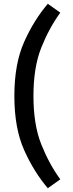

<svg xmlns="http://www.w3.org/2000/svg" viewBox="-20 -867 386 1016"><path d="M56 -359Q56 -529 107.5 -644.5Q159 -760 233 -847L299 -800Q240 -719 198.5 -615Q157 -511 157 -359Q157 -207 198.5 -103Q240 1 299 82L233 129Q159 42 107.5 -73.5Q56 -189 56 -359Z"/></svg>

Font: Biryani
Style: Regular
Weight: 400
Designer: Dan Reynolds and Mathieu Reguer
Foundry: Dan Reynolds and Mathieu Reguer
Version: Version 1.004; ttfautohint (v1.1) -l 5 -r 5 -G 72 -x 0 -D la